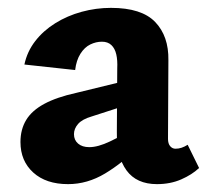

<svg xmlns="http://www.w3.org/2000/svg" viewBox="-20 -457 526 488"><path d="M379 11Q327 11 301.5 -24Q276 -59 277 -123L278 -283Q279 -304 275.5 -319Q272 -334 263 -342.5Q254 -351 239 -351Q224 -351 209.5 -344Q195 -337 184.5 -320.5Q174 -304 171 -279L42 -293Q49 -326 69.5 -352.5Q90 -379 120.5 -398Q151 -417 187.5 -427Q224 -437 262 -437Q340 -437 374.5 -401Q409 -365 408 -304L407 -104Q407 -92 412.5 -85.5Q418 -79 426 -79Q434 -79 441.5 -81.5Q449 -84 457 -89L486 -30Q468 -13 440.5 -1Q413 11 379 11ZM153 11Q97 11 64.5 -18.5Q32 -48 32 -96Q32 -128 46.5 -152Q61 -176 92.5 -193Q124 -210 174 -221L338 -261L343 -203L213 -161Q189 -154 178.5 -142Q168 -130 168 -116Q168 -101 178.5 -92Q189 -83 207 -83Q229 -83 259.5 -97.5Q290 -112 327 -132L336 -87Q292 -43 247 -16Q202 11 153 11Z"/></svg>

Font: Ysabeau Office ExtraBold
Style: Regular
Weight: 800
Designer: Christian Thalmann (Catharsis Fonts)
Version: Version 2.001;gftools[0.9.30]; featfreeze: tnum,lnum,ss02